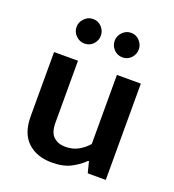

<svg xmlns="http://www.w3.org/2000/svg" viewBox="-127 -781 808 890"><g transform="rotate(20 277.0 -335.5)"><path d="M373 -475H491V0H402L388 -55H384Q361 -31 323 -10.5Q285 10 228 10Q153 10 108 -32Q63 -74 63 -158V-475H181V-170Q181 -121 203.5 -100.5Q226 -80 261 -80Q298 -80 325.5 -95.5Q353 -111 373 -134ZM121 -621Q121 -644 139 -662.5Q157 -681 181 -681Q207 -681 224 -662.5Q241 -644 241 -621Q241 -596 224 -578Q207 -560 181 -560Q157 -560 139 -578Q121 -596 121 -621ZM309 -621Q309 -644 326.5 -662.5Q344 -681 369 -681Q394 -681 411 -662.5Q428 -644 428 -621Q428 -596 411 -578Q394 -560 369 -560Q344 -560 326.5 -578Q309 -596 309 -621Z"/></g></svg>

Font: Mukta Malar SemiBold
Style: Regular
Weight: 600
Designer: Aadarsh Rajan, Girish Dalvi, Yashodeep Gholap
Foundry: Ek Type
Version: Version 2.538;PS 1.000;hotconv 16.6.51;makeotf.lib2.5.65220;